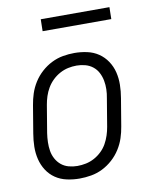

<svg xmlns="http://www.w3.org/2000/svg" viewBox="-80 -757 661 826"><g transform="rotate(-10 250.0 -344.0)"><path d="M201 8Q173 8 145.5 2Q118 -4 96 -19Q74 -34 59.5 -56.5Q45 -79 38.5 -105.5Q32 -132 32.5 -160.5Q33 -189 38 -218L58 -338Q62 -363 70 -387.5Q78 -412 92.5 -435Q107 -458 127.5 -476.5Q148 -495 172 -507Q196 -519 221.5 -523.5Q247 -528 272 -528Q300 -528 327.5 -522Q355 -516 377 -501Q399 -486 414 -463.5Q429 -441 435.5 -414.5Q442 -388 441.5 -359.5Q441 -331 436 -302L416 -182Q412 -157 404 -132.5Q396 -108 381.5 -85Q367 -62 346.5 -43.5Q326 -25 302 -13Q278 -1 252 3.5Q226 8 201 8ZM201 -47Q220 -47 239 -51Q258 -55 275.5 -64.5Q293 -74 307.5 -88Q322 -102 331.5 -119Q341 -136 347 -154.5Q353 -173 356 -191L376 -311Q380 -331 380.5 -350.5Q381 -370 377.5 -388.5Q374 -407 365.5 -423.5Q357 -440 342.5 -451.5Q328 -463 309.5 -468Q291 -473 272 -473Q253 -473 234.5 -469Q216 -465 198.5 -455.5Q181 -446 166.5 -432Q152 -418 142 -401Q132 -384 126 -365.5Q120 -347 117 -329L97 -209Q94 -189 93.5 -169.5Q93 -150 96 -131.5Q99 -113 108 -96.5Q117 -80 131 -68.5Q145 -57 163.5 -52Q182 -47 201 -47ZM154 -644 155 -696H455L454 -644Z"/></g></svg>

Font: Iosevka Term Curly Lt Obl
Style: Regular
Weight: 300
Italic angle: -9°
Designer: Belleve Invis
Foundry: Belleve Invis
Version: Version 32.3.0